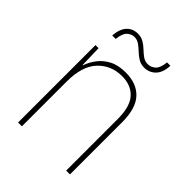

<svg xmlns="http://www.w3.org/2000/svg" viewBox="-205 -819 926 926"><g transform="rotate(45 258.0 -356.5)"><path d="M280 -538Q355 -538 396 -494Q437 -450 437 -356V0H411V-352Q411 -437 376 -475Q341 -513 280 -513Q206 -513 157.5 -462Q109 -411 109 -305V0H83V-528H104L107 -416H109Q119 -446 140 -474Q161 -502 195 -520Q229 -538 280 -538ZM107 -618Q111 -666 133 -689Q155 -712 189 -712Q212 -712 229.5 -701.5Q247 -691 262 -676.5Q277 -662 292 -651.5Q307 -641 326 -641Q348 -641 365 -656.5Q382 -672 386 -713H409Q407 -665 383.5 -641Q360 -617 326 -617Q302 -617 284.5 -628Q267 -639 252.5 -653Q238 -667 222.5 -678Q207 -689 188 -689Q169 -689 152 -674Q135 -659 131 -618Z"/></g></svg>

Font: Noto Sans Bengali SemiCondensed Thin
Style: Regular
Weight: 100
Width: 4
Designer: Joana Ranito - Universal Thirst; Jelle Bosma - Monotype Design Team
Foundry: Universal Thirst ehf.
Version: Version 3.000; ttfautohint (v1.8.4.7-5d5b)